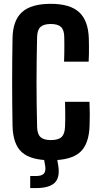

<svg xmlns="http://www.w3.org/2000/svg" viewBox="-20 -829 524 1004"><path d="M246 9Q141 9 94.2 -33Q47.5 -75 45.5 -172.5Q44.5 -233 44 -289.2Q43.5 -345.5 43.5 -400.2Q43.5 -455 44 -511.2Q44.5 -567.5 45.5 -628.5Q47 -722 95 -765.5Q143 -809 245.5 -809Q346.5 -809 394 -765Q441.5 -721 444.5 -628Q445 -608.5 445.2 -587.8Q445.5 -567 445 -546.5Q444.5 -526 443.5 -506.5H315Q316 -527.5 316.2 -549.2Q316.5 -571 316.5 -592.8Q316.5 -614.5 316 -635.5Q315.5 -672.5 299 -688Q282.5 -703.5 245.5 -703.5Q208.5 -703.5 191.8 -688Q175 -672.5 174 -635.5Q172.5 -573.5 171.8 -515.2Q171 -457 171 -400Q171 -343 171.8 -285Q172.5 -227 174 -165Q175 -128 191.8 -112.2Q208.5 -96.5 246 -96.5Q284.5 -96.5 301.5 -112.2Q318.5 -128 320 -165Q321 -187 321.2 -206.8Q321.5 -226.5 321 -248.2Q320.5 -270 320 -296.5H448Q449.5 -265.5 449.5 -233Q449.5 -200.5 448.5 -172.5Q445.5 -75 398.5 -33Q351.5 9 246 9ZM138 154.5V91.5H168Q197 91.5 208.8 79.5Q220.5 67.5 216.5 39.5L208 -8H277L285 39.5Q294 100 265.5 127.2Q237 154.5 168 154.5Z"/></svg>

Font: Big Shoulders
Style: Bold
Weight: 700
Designer: Patric King
Foundry: XO Type Co
Version: Version 2.002